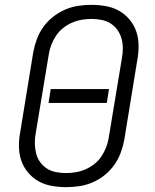

<svg xmlns="http://www.w3.org/2000/svg" viewBox="-20 -763 640 791"><path d="M252 8Q221 8 191.5 2.5Q162 -3 137.5 -17Q113 -31 94.5 -53.5Q76 -76 67 -103.5Q58 -131 58 -161.5Q58 -192 64 -223L117 -548Q122 -575 132 -602Q142 -629 159 -652.5Q176 -676 199 -694Q222 -712 248.5 -723.5Q275 -735 302.5 -739Q330 -743 357 -743Q388 -743 417.5 -737.5Q447 -732 471.5 -718Q496 -704 514.5 -681.5Q533 -659 542 -631.5Q551 -604 551 -573.5Q551 -543 545 -512L492 -187Q487 -160 477 -133Q467 -106 450 -82.5Q433 -59 410.5 -41Q388 -23 361 -11.5Q334 0 306.5 4Q279 8 252 8ZM252 -50Q272 -50 292.5 -53.5Q313 -57 332.5 -65.5Q352 -74 369 -87.5Q386 -101 398 -119Q410 -137 417.5 -156.5Q425 -176 428 -196L482 -522Q486 -543 486 -564Q486 -585 480.5 -604.5Q475 -624 463.5 -640Q452 -656 435.5 -666.5Q419 -677 398.5 -681Q378 -685 357 -685Q337 -685 316.5 -681.5Q296 -678 276.5 -669.5Q257 -661 240 -647.5Q223 -634 211 -616Q199 -598 191.5 -578.5Q184 -559 181 -539L127 -213Q123 -192 123.5 -171Q124 -150 129 -130.5Q134 -111 145.5 -95Q157 -79 173.5 -68.5Q190 -58 210.5 -54Q231 -50 252 -50ZM180 -339 189 -396H429L420 -339Z"/></svg>

Font: Iosevka Light Extended
Style: Italic
Weight: 300
Width: 7
Italic angle: -9°
Monospace: yes
Designer: Belleve Invis
Foundry: Belleve Invis
Version: Version 32.5.0; ttfautohint (v1.8.4)